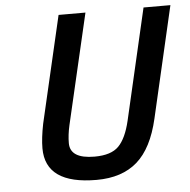

<svg xmlns="http://www.w3.org/2000/svg" viewBox="-51 -735 789 797"><g transform="rotate(-5 344.0 -337.0)"><path d="M227 -225Q218 -185 218 -151Q218 -86 320 -86Q389 -86 420.5 -118Q452 -150 469 -222L576 -685H688L581 -222Q553 -100 489.5 -44.5Q426 11 320 11Q107 11 107 -139Q107 -181 119 -241L222 -685H334Z"/></g></svg>

Font: Titillium Web
Style: SemiBold Italic
Weight: 600
Italic angle: -13°
Version: Version 1.001;PS 57.000;hotconv 1.0.70;makeotf.lib2.5.55311